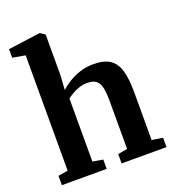

<svg xmlns="http://www.w3.org/2000/svg" viewBox="-146 -932 946 1045"><g transform="rotate(-20 327.0 -409.5)"><path d="M89.5 -63.5V-731.5L16 -744.5V-794L199 -819H203.5L230.5 -800.5V-566.5L225 -481Q242 -498 271.2 -516.5Q300.5 -535 338 -547.8Q375.5 -560.5 418 -560.5Q480 -560.5 514.2 -537.2Q548.5 -514 562.2 -465.8Q576 -417.5 576 -341.5V-64L639 -54V0H379V-54L434 -64V-341.5Q434 -388 427.8 -417.8Q421.5 -447.5 403.8 -461.8Q386 -476 351 -476Q328.5 -476 306.8 -469Q285 -462 266.2 -451.2Q247.5 -440.5 233 -429V-64L292.5 -54V0H33V-54Z"/></g></svg>

Font: Merriweather 36pt
Style: Bold
Weight: 700
Designer: Eben Sorkin
Foundry: Eben Sorkin
Version: Version 2.100